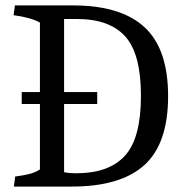

<svg xmlns="http://www.w3.org/2000/svg" viewBox="-20 -687 702 707"><path d="M599 -333Q599 -158 511.5 -79Q424 0 244 0H31L36 -37Q66 -41 87 -46Q108 -51 127 -63V-304H60V-348H127V-604Q92 -623 30 -631L35 -667H250Q425 -667 512 -587Q599 -507 599 -333ZM499 -334Q499 -489 441 -553Q383 -617 264 -617H216V-348H338V-304H216V-53Q233 -49 261 -49Q381 -49 440 -113.5Q499 -178 499 -334Z"/></svg>

Font: Caladea
Style: Regular
Weight: 400
Designer: Carolina Giovagnoli and Andres Torresi
Foundry: Carolina Giovagnoli & Andres Torresi
Version: Version 1.001